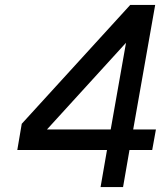

<svg xmlns="http://www.w3.org/2000/svg" viewBox="-20 -757 651 777"><path d="M387 0 413 -150H50L68 -256L507 -737H608L519 -233H611L596 -150H504L478 0ZM170 -233H428L490 -584Z"/></svg>

Font: Tomorrow
Style: Italic
Weight: 400
Italic angle: -10°
Designer: Tony de Marco, Monica Rizzolli
Foundry: Just in Type
Version: Version 2.002